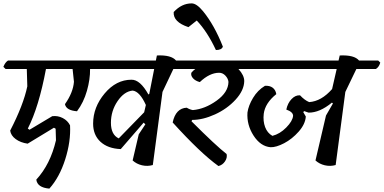

<svg xmlns="http://www.w3.org/2000/svg" viewBox="-20 -978 2262 1132"><path d="M649 -621 661 -609Q654 -583 635 -571H511Q512 -511 492.5 -442.5Q473 -374 434 -322Q370 -327 363 -364Q411 -432 416 -496L408 -571H251Q209 -347 144 -220L154 -213L288 -293Q321 -297 350 -282Q379 -267 393 -239Q398 -144 364.5 -38.5Q331 67 271 134Q200 128 194 81Q277 -9 310 -151L308 -219L298 -225L143 -131Q101 -137 72.5 -158Q44 -179 40 -208Q118 -359 141 -469L138 -571H13L0 -584Q10 -610 27 -621Z M827 -255 692 -99Q616 -102 572.5 -142Q529 -182 529 -249Q529 -346 597 -427Q665 -508 755 -508Q806 -509 855 -421L860 -424L889 -571H520L507 -584Q517 -610 534 -621H899L905 -651Q990 -655 1018 -621H1131L1143 -609Q1136 -583 1118 -571H1002L938 -436L881 -5Q849 4 817 -3.5Q785 -11 762 -32L798 -186L837 -245ZM680 -162Q782 -266 830 -316L840 -359Q804 -439 762 -444Q712 -439 673 -381.5Q634 -324 634 -254Q634 -184 680 -162Z M1272 -549Q1216 -549 1158 -494Q1132 -501 1118 -516.5Q1104 -532 1108 -549Q1119 -562 1131 -571H1004L990 -584Q1000 -609 1017 -621H1537L1549 -609Q1542 -583 1523 -571H1386Q1420 -534 1420 -500Q1419 -445 1369 -390.5Q1319 -336 1247.5 -303.5Q1176 -271 1113 -271L1109 -263Q1254 -118 1316 -70Q1321 -48 1306.5 -26.5Q1292 -5 1268 1Q1161 -76 998 -256Q1016 -340 1081 -343Q1099 -332 1117 -329Q1188 -335 1257 -384.5Q1326 -434 1327 -495Q1325 -515 1309 -532Q1293 -549 1272 -549Z M1110 -958Q1139 -958 1177 -912Q1244 -830 1294 -703Q1287 -683 1253 -683Q1202 -792 1140 -857L1091 -818Q1000 -848 1004 -907Q1051 -958 1110 -958Z M2210 -621 2222 -609Q2215 -583 2196 -571H2081L2016 -436L1959 -5Q1927 4 1895 -3.5Q1863 -11 1840 -32L1902 -297L1943 -368L1937 -373Q1864 -313 1799 -314L1773 -323L1768 -317L1783 -291Q1780 -246 1741 -202Q1702 -158 1655 -133.5Q1608 -109 1575 -110Q1516 -115 1475 -178.5Q1434 -242 1439 -315Q1445 -356 1472 -401Q1499 -446 1542 -472Q1570 -474 1587.5 -461Q1605 -448 1609 -423Q1543 -370 1535 -307Q1530 -264 1543 -229Q1556 -194 1586 -177Q1630 -188 1667.5 -226Q1705 -264 1708 -295Q1708 -318 1668 -332Q1676 -370 1699 -394Q1722 -418 1749 -416Q1776 -387 1803 -376Q1875 -381 1938 -453L1965 -571H1405L1392 -584Q1402 -610 1419 -621H1976L1983 -651Q2069 -655 2097 -621Z"/></svg>

Font: Tillana Medium
Style: Regular
Weight: 500
Designer: Lipi Raval (Devanagari, Latin), Jonny Pinhorn (Latin)
Foundry: Indian Type Foundry
Version: Version 2.003;PS 1.0;hotconv 1.0.79;makeotf.lib2.5.61930; tt